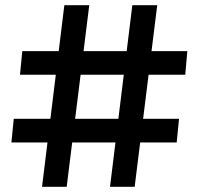

<svg xmlns="http://www.w3.org/2000/svg" viewBox="-20 -720 768 740"><path d="M33 -262H670L661 -171H24ZM66 -523H702L694 -432H57ZM228 -700H324L237 0H142ZM490 -700H586L499 0H404Z"/></svg>

Font: Alexandria Medium
Style: Regular
Weight: 500
Designer: Mohamed Gaber
Foundry: Kief Type Foundry
Version: Version 5.100